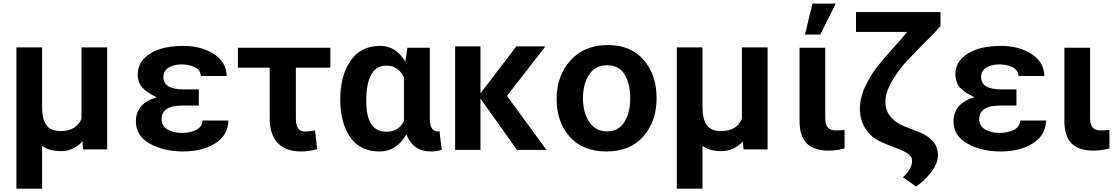

<svg xmlns="http://www.w3.org/2000/svg" viewBox="-20 -831 6429 1103"><path d="M74.2 252.9V-558.6H221.7V-216.8Q221.7 -148.4 245.6 -113.3Q269.5 -78.1 328.1 -78.1Q418 -78.1 448.2 -148.4V-558.6H595.7V27.3H457L454.1 -18.6Q401.4 37.1 331.1 37.1Q260.7 37.1 221.7 6.8V252.9Z M760.7 -133.8Q760.7 -237.3 880.9 -272.5Q831.1 -294.9 801.3 -324.2Q771.5 -353.5 771.5 -405.8Q771.5 -458 809.6 -497.1Q879.9 -567.4 1034.2 -567.4Q1134.8 -567.4 1207.5 -521.5Q1280.3 -475.6 1282.2 -394.5H1133.8Q1131.8 -428.7 1099.6 -444.8Q1067.4 -460.9 1023.4 -460.9Q979.5 -460.9 949.2 -442.9Q918.9 -424.8 918.9 -387.7Q918.9 -317.4 1036.1 -317.4H1122.1V-224.6H1028.3Q908.2 -224.6 908.2 -146.5Q908.2 -107.4 941.9 -87.4Q975.6 -67.4 1024.4 -67.4Q1073.2 -67.4 1107.4 -85Q1141.6 -102.5 1143.6 -138.7H1292Q1290 -52.7 1215.3 -6.8Q1140.6 39.1 1031.2 39.1Q921.9 39.1 841.3 -5.4Q760.7 -49.8 760.7 -133.8Z M1346.7 -442.4V-556.6H1877.9V-442.4H1679.7V-149.4Q1679.7 -75.2 1731.4 -75.2Q1757.8 -75.2 1790 -82L1801.8 25.4Q1758.8 39.1 1710.9 39.1Q1621.1 39.1 1575.2 -9.8Q1529.3 -58.6 1529.3 -150.4V-442.4Z M2163.1 -567.4Q2255.9 -567.4 2308.6 -476.6L2320.3 -556.6H2449.2V-148.4Q2449.2 -76.2 2495.1 -76.2Q2502.9 -76.2 2504.9 -77.1L2517.6 29.3Q2494.1 39.1 2456.1 39.1Q2351.6 39.1 2314.5 -59.6Q2258.8 39.1 2161.1 39.1Q2047.9 39.1 1991.2 -43.9Q1934.6 -127 1934.6 -260.7Q1934.6 -394.5 1993.2 -481Q2051.8 -567.4 2163.1 -567.4ZM2084 -251Q2084 -74.2 2199.2 -74.2Q2269.5 -74.2 2300.8 -134.8V-385.7Q2268.6 -454.1 2200.2 -454.1Q2084 -454.1 2084 -251Z M2594.7 30.3V-564.5H2740.2V-294.9L2946.3 -564.5H3113.3L2892.6 -280.3L3119.1 30.3H2950.2L2740.2 -264.6V30.3Z M3252.9 -45.4Q3177.7 -129.9 3177.7 -263.2Q3177.7 -396.5 3257.8 -484.4Q3337.9 -572.3 3471.2 -572.3Q3604.5 -572.3 3678.2 -486.3Q3752 -400.4 3752 -267.1Q3752 -133.8 3675.8 -47.4Q3599.6 39.1 3463.9 39.1Q3328.1 39.1 3252.9 -45.4ZM3364.3 -402.3Q3329.1 -348.6 3329.1 -266.6Q3329.1 -184.6 3365.2 -130.4Q3401.4 -76.2 3467.3 -76.2Q3533.2 -76.2 3566.9 -129.9Q3600.6 -183.6 3600.6 -266.6Q3600.6 -349.6 3568.4 -402.8Q3536.1 -456.1 3467.8 -456.1Q3399.4 -456.1 3364.3 -402.3Z M3868.2 252.9V-558.6H4015.6V-216.8Q4015.6 -148.4 4039.6 -113.3Q4063.5 -78.1 4122.1 -78.1Q4211.9 -78.1 4242.2 -148.4V-558.6H4389.6V27.3H4251L4248 -18.6Q4195.3 37.1 4125 37.1Q4054.7 37.1 4015.6 6.8V252.9Z M4573.2 -136.7V-556.6H4720.7V-154.3Q4720.7 -115.2 4735.4 -98.6Q4750 -82 4782.2 -82Q4814.5 -82 4832 -85V21.5Q4788.1 34.2 4740.2 34.2Q4654.3 34.2 4613.8 -7.8Q4573.2 -49.8 4573.2 -136.7ZM4604.5 -632.8 4647.5 -810.5H4781.2L4692.4 -632.8Z M4897.5 -647.5V-761.7H5382.8V-681.6Q5360.4 -654.3 5298.8 -592.8Q5237.3 -531.2 5190.9 -481.9Q5144.5 -432.6 5105.5 -366.7Q5066.4 -300.8 5066.4 -247.1Q5066.4 -193.4 5097.7 -158.7Q5128.9 -124 5172.9 -106.4Q5216.8 -88.9 5261.2 -71.8Q5305.7 -54.7 5336.9 -22Q5368.2 10.7 5368.2 60.1Q5368.2 109.4 5327.1 161.1Q5286.1 212.9 5242.2 240.2L5167 187.5Q5219.7 139.6 5219.7 92.8Q5219.7 65.4 5189 47.4Q5158.2 29.3 5114.3 14.2Q5070.3 -1 5025.9 -23.4Q4981.4 -45.9 4950.7 -94.2Q4919.9 -142.6 4919.9 -207Q4919.9 -271.5 4952.6 -338.4Q4985.4 -405.3 5021 -449.7Q5056.6 -494.1 5115.7 -560.1Q5174.8 -626 5191.4 -647.5Z M5458 -133.8Q5458 -237.3 5578.1 -272.5Q5528.3 -294.9 5498.5 -324.2Q5468.8 -353.5 5468.8 -405.8Q5468.8 -458 5506.8 -497.1Q5577.1 -567.4 5731.4 -567.4Q5832 -567.4 5904.8 -521.5Q5977.5 -475.6 5979.5 -394.5H5831.1Q5829.1 -428.7 5796.9 -444.8Q5764.6 -460.9 5720.7 -460.9Q5676.8 -460.9 5646.5 -442.9Q5616.2 -424.8 5616.2 -387.7Q5616.2 -317.4 5733.4 -317.4H5819.3V-224.6H5725.6Q5605.5 -224.6 5605.5 -146.5Q5605.5 -107.4 5639.2 -87.4Q5672.9 -67.4 5721.7 -67.4Q5770.5 -67.4 5804.7 -85Q5838.9 -102.5 5840.8 -138.7H5989.3Q5987.3 -52.7 5912.6 -6.8Q5837.9 39.1 5728.5 39.1Q5619.1 39.1 5538.6 -5.4Q5458 -49.8 5458 -133.8Z M6094.7 -136.7V-556.6H6242.2V-154.3Q6242.2 -115.2 6256.8 -98.6Q6271.5 -82 6303.7 -82Q6335.9 -82 6353.5 -85V21.5Q6309.6 34.2 6261.7 34.2Q6175.8 34.2 6135.3 -7.8Q6094.7 -49.8 6094.7 -136.7Z"/></svg>

Font: GenEi M Gothic v2 Bold
Style: Regular
Weight: 700
Version: Version 2.0